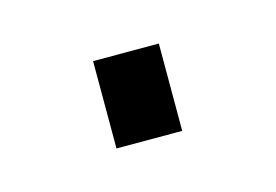

<svg xmlns="http://www.w3.org/2000/svg" viewBox="-32 -139 272 189"><g transform="rotate(-15 103.5 -44.5)"><path d="M70 0V-89H137V0Z"/></g></svg>

Font: Archivo Condensed ExtraLight
Style: Regular
Weight: 250
Width: 3
Designer: Hector Gatti
Foundry: Omnibus-Type
Version: Version 2.001